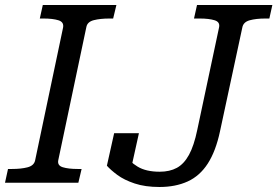

<svg xmlns="http://www.w3.org/2000/svg" viewBox="-39 -730 1108 767"><path d="M101 -88 213 -620Q217 -642 194.5 -649Q172 -656 135 -656H120L132 -710H426L413 -656H398Q362 -656 336 -649.5Q310 -643 306 -622L194 -91Q189 -69 211.5 -62Q234 -55 271 -55H287L274 0H-19L-7 -55H9Q45 -55 70.5 -61.5Q96 -68 101 -88ZM836 -620Q841 -642 818.5 -649Q796 -656 759 -656H736L748 -710H1049L1037 -656H1021Q984 -656 958.5 -649Q933 -642 929 -620L840 -206Q823 -126 791 -76.5Q759 -27 710.5 -5Q662 17 598 17Q541 17 499 3Q457 -11 430 -31Q403 -51 388 -68L417 -198H516L485 -58Q468 -64 459 -75.5Q450 -87 448 -98Q446 -109 450.5 -113.5Q455 -118 464 -110Q477 -85 510.5 -64.5Q544 -44 599 -44Q639 -44 667.5 -59.5Q696 -75 716 -111.5Q736 -148 749 -211Z"/></svg>

Font: Roboto Serif
Style: Italic
Weight: 400
Italic angle: -10°
Designer: Greg Gazdowicz
Foundry: Commercial Type
Version: Version 1.008